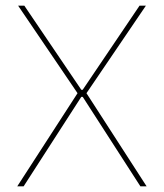

<svg xmlns="http://www.w3.org/2000/svg" viewBox="-20 -659 580 679"><path d="M41 0 256.5 -333V-326L44 -639H66L267.5 -341.5H272.5L473.5 -639H496L283.5 -326V-333L498.5 0H476.5L272.5 -316.5H267.5L63.5 0Z"/></svg>

Font: Anek Gurmukhi Thin
Style: Regular
Weight: 250
Designer: Sarang Kulkarni (Gurmukhi), Yesha Goshar (Latin)
Foundry: Ek Type
Version: Version 1.003